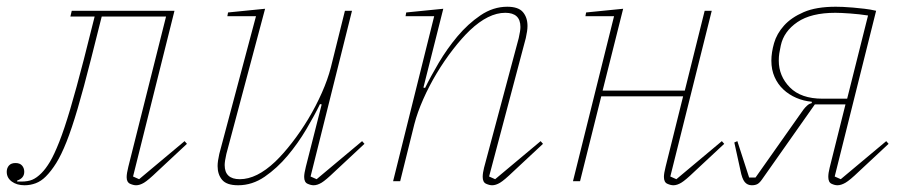

<svg xmlns="http://www.w3.org/2000/svg" viewBox="-46 -538 2686 570"><path d="M27 12Q4 12 -11 1Q-26 -10 -26 -28Q-26 -39 -19.5 -46.5Q-13 -54 0 -54Q13 -54 19.5 -46.5Q26 -39 26 -28Q26 -9 5 -2V1H17Q37 1 50 -4.5Q63 -10 77 -24Q90 -37 102.5 -58Q115 -79 130 -117Q145 -155 162.5 -214Q180 -273 203 -362L235 -489H163L167 -506H472L349 -14L367 -6L502 -119L509 -111L420 -28Q394 -3 381.5 4.5Q369 12 358 12Q350 12 340 7.5Q330 3 330 -12Q330 -23 335 -43L447 -489H256L224 -362Q202 -275 184.5 -215.5Q167 -156 151.5 -117Q136 -78 121 -54Q106 -30 90 -14Q76 0 60 6Q44 12 27 12Z M661 12Q627 12 613.5 -4Q600 -20 600 -45Q600 -59 605 -81L714 -490H629L631 -501L741 -512L626 -81Q621 -59 621 -48Q621 -6 666 -6Q716 -6 771 -58Q795 -81 821 -114.5Q847 -148 869.5 -185.5Q892 -223 909.5 -262.5Q927 -302 936 -337L978 -506H999L876 -14L894 -6L1029 -119L1036 -111L947 -28Q921 -3 908.5 4.5Q896 12 885 12Q877 12 867 7.5Q857 3 857 -13Q857 -23 862 -43L909 -228L904 -229Q888 -196 863.5 -154.5Q839 -113 808 -76Q777 -39 740 -13.5Q703 12 661 12Z M1415 12Q1407 12 1397 7.5Q1387 3 1387 -13Q1387 -24 1391 -40L1494 -425Q1499 -447 1499 -458Q1499 -500 1454 -500Q1404 -500 1349 -448Q1325 -425 1299 -391.5Q1273 -358 1250.5 -320.5Q1228 -283 1210.5 -243.5Q1193 -204 1184 -169L1142 0H1121L1243 -490H1158L1160 -501L1270 -512L1211 -278L1216 -277Q1232 -310 1256.5 -351.5Q1281 -393 1312 -430Q1343 -467 1380.5 -492.5Q1418 -518 1460 -518Q1493 -518 1506.5 -502Q1520 -486 1520 -461Q1520 -447 1515 -425L1406 -14L1424 -6L1559 -119L1566 -111L1477 -28Q1451 -3 1438.5 4.5Q1426 12 1415 12Z M1953 12Q1945 12 1935 7.5Q1925 3 1925 -13Q1925 -23 1930 -43L1982 -252H1739L1676 0H1655L1777 -490H1692L1694 -501L1804 -512L1743 -269H1987L2046 -506H2067L1944 -14L1962 -6L2097 -119L2104 -111L2015 -28Q1989 -3 1976.5 4.5Q1964 12 1953 12Z M2186 12Q2173 12 2165 2.5Q2157 -7 2152 -33L2134 -115L2143 -119L2178 -11H2197L2326 -194Q2334 -206 2339.5 -213Q2345 -220 2349.5 -224Q2354 -228 2357 -229.5Q2360 -231 2364 -232V-236Q2340 -238 2318 -247.5Q2296 -257 2279.5 -272.5Q2263 -288 2253.5 -309.5Q2244 -331 2244 -358Q2244 -382 2252 -410Q2260 -438 2281.5 -462Q2303 -486 2340 -502Q2377 -518 2435 -518Q2443 -518 2456.5 -517.5Q2470 -517 2486.5 -515.5Q2503 -514 2520.5 -512Q2538 -510 2555 -506L2432 -14L2450 -6L2585 -119L2592 -111L2503 -28Q2477 -3 2464 4.5Q2451 12 2440 12Q2432 12 2422.5 7.5Q2413 3 2413 -13Q2413 -24 2417 -40L2464 -228H2373L2216 -5Q2209 5 2202.5 8.5Q2196 12 2186 12ZM2531 -492Q2519 -494 2505 -495.5Q2491 -497 2477.5 -498Q2464 -499 2452.5 -499.5Q2441 -500 2434 -500Q2362 -500 2321.5 -472.5Q2281 -445 2272 -403Q2269 -389 2267.5 -379.5Q2266 -370 2266 -358Q2266 -312 2299 -278.5Q2332 -245 2396 -245H2469Z"/></svg>

Font: IBM Plex Serif Thin
Style: Italic
Weight: 100
Italic angle: -14°
Designer: Mike Abbink, Paul van der Laan, Pieter van Rosmalen
Foundry: Bold Monday
Version: Version 3.001